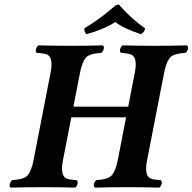

<svg xmlns="http://www.w3.org/2000/svg" viewBox="-20 -854 878 876"><path d="M642.1 -724.1Q638.7 -706.1 622.6 -698.2Q540.5 -725.1 506.3 -753.9Q457 -721.2 375.5 -698.2Q363.3 -705.6 365.2 -725.1Q436.5 -767.1 506.8 -829.1L521.5 -834Q574.7 -772.5 642.1 -724.1ZM595.2 -522.9Q608.4 -590.8 579.1 -605Q565.4 -610.8 532.2 -612.8Q522.5 -620.1 531.2 -638.2Q535.2 -644 539.1 -647Q614.7 -645 687 -645Q754.9 -645 833 -647Q842.8 -639.6 834 -621.6Q830.1 -615.7 826.2 -612.8Q775.9 -609.9 758.3 -593.8Q738.8 -573.7 729 -522.9L650.9 -122.1Q637.7 -54.2 666 -40Q679.2 -34.2 712.9 -32.2Q723.1 -24.9 714.4 -6.8Q710.9 -1 707 2Q631.3 0 561 0Q491.2 0 413.1 2Q403.3 -5.4 412.1 -23.4Q416 -29.3 419.9 -32.2Q470.2 -35.2 487.3 -51.3Q506.8 -71.3 517.1 -122.1L555.2 -318.8H305.2L267.1 -122.1Q253.9 -54.2 282.2 -40Q295.4 -34.2 329.1 -32.2Q339.4 -24.9 330.6 -6.8Q327.1 -1 323.2 2Q247.6 0 176.8 0Q106.9 0 28.8 2Q19 -5.4 28.3 -23.4Q32.2 -29.3 36.1 -32.2Q86.4 -35.2 103.5 -51.3Q123 -71.3 132.8 -122.1L210.9 -522.9Q224.1 -590.8 195.3 -605Q181.6 -610.8 147.9 -612.8Q138.2 -620.1 147.5 -638.2Q151.4 -644 154.8 -647Q230.5 -645 303.2 -645Q371.1 -645 449.2 -647Q459 -639.6 449.7 -621.6Q445.8 -615.7 441.9 -612.8Q391.6 -609.9 374.5 -593.8Q355 -573.7 345.2 -522.9L314.9 -367.2H564.9Z"/></svg>

Font: Linux Libertine Capitals O
Style: Bold Italic Samll Caps
Weight: 400
Italic angle: -12°
Designer: Philipp H. Poll
Foundry: Philipp H. Poll
Version: Version 5.0.4